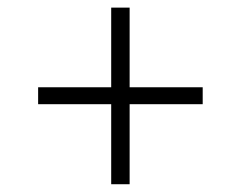

<svg xmlns="http://www.w3.org/2000/svg" viewBox="-20 -594 626 499"><path d="M316.9 -115.2H269V-323.2H79.1V-367.2H269V-574.2H316.9V-367.2H506.8V-323.2H316.9Z"/></svg>

Font: Sora ExtraLight
Style: Regular
Weight: 200
Designer: Jonathan Barnbrook, Julián Moncada
Foundry: Barnbrook Fonts
Version: Version 2.000